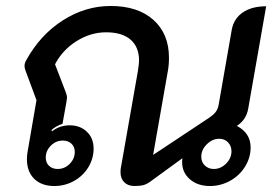

<svg xmlns="http://www.w3.org/2000/svg" viewBox="-20 -613 933 642"><path d="M70 -81Q70 -95 73 -110L102 -278L66 -375Q62 -384 62 -393Q62 -402 68 -412Q114 -496 189.5 -544.5Q265 -593 350 -593Q441 -593 493 -546.5Q545 -500 545 -420Q545 -395 541 -374L492 -95L670 -213Q692 -227 700 -237Q708 -247 711 -262L755 -514Q762 -551 792 -571.5Q822 -592 870 -592L810 -250Q804 -213 772 -192Q818 -168 818 -120Q818 -86 799.5 -56Q781 -26 749.5 -8.5Q718 9 682 9Q641 9 615 -13.5Q589 -36 589 -71Q589 -79 590 -84L487 -9Q473 2 461 5.5Q449 9 430 9Q408 9 395.5 -3.5Q383 -16 383 -37Q383 -46 384 -51L441 -375Q445 -401 445 -410Q445 -456 416.5 -480.5Q388 -505 335 -505Q283 -505 236 -475.5Q189 -446 164 -398L199 -307Q204 -295 204 -286Q204 -283 202 -271L189 -199Q179 -196 168.5 -190Q158 -184 152 -178L154 -174Q180 -194 213 -194Q248 -194 270.5 -172.5Q293 -151 293 -116Q293 -83 275.5 -54Q258 -25 227.5 -8Q197 9 162 9Q119 9 94.5 -15Q70 -39 70 -81ZM754 -107Q754 -125 742.5 -137Q731 -149 713 -149Q690 -149 671.5 -130.5Q653 -112 653 -89Q653 -71 665 -59.5Q677 -48 695 -48Q718 -48 736 -66Q754 -84 754 -107ZM230 -105Q230 -122 219 -132.5Q208 -143 190 -143Q167 -143 150 -126Q133 -109 133 -86Q133 -69 144 -58.5Q155 -48 173 -48Q196 -48 213 -65Q230 -82 230 -105Z"/></svg>

Font: K2D Medium
Style: Italic
Weight: 500
Italic angle: -10°
Designer: Katatrad Aksorn Co.,Ltd.
Foundry: Cadson Demak Co.,Ltd.
Version: Version 1.000; ttfautohint (v1.6)